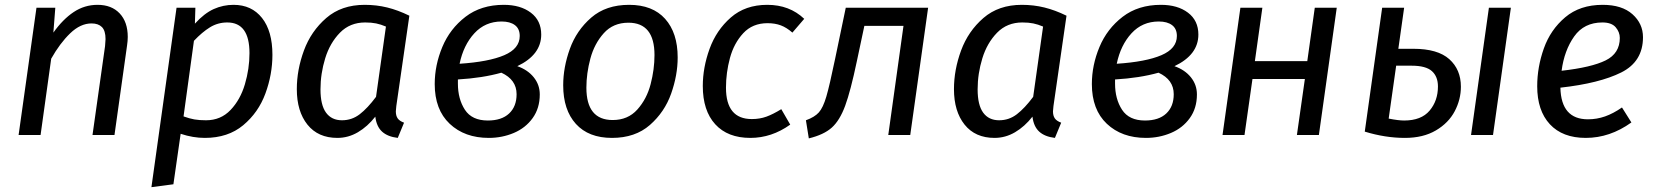

<svg xmlns="http://www.w3.org/2000/svg" viewBox="-20 -559 6850 795"><path d="M509 -406Q509 -390 506 -370L454 0H363L415 -368Q417 -390 417 -397Q417 -432 402 -447Q387 -462 359 -462Q313 -462 270.5 -421Q228 -380 192 -316L148 0H57L131 -527H209L201 -424Q240 -479 285 -509Q330 -539 384 -539Q442 -539 475.5 -503.5Q509 -468 509 -406Z M711 -527H789L787 -461Q826 -504 865 -521.5Q904 -539 947 -539Q1022 -539 1065 -484.5Q1108 -430 1108 -332Q1108 -251 1079 -172Q1050 -93 987 -40.5Q924 12 828 12Q779 12 728 -5L698 204L607 216ZM1013 -339Q1013 -466 921 -466Q882 -466 849.5 -446Q817 -426 783 -390L740 -77Q765 -68 785 -64.5Q805 -61 833 -61Q894 -61 934.5 -103.5Q975 -146 994 -210Q1013 -274 1013 -339Z M1675 -494 1621 -120Q1619 -104 1619 -98Q1619 -80 1626.5 -69Q1634 -58 1653 -51L1627 12Q1585 7 1562 -14Q1539 -35 1534 -76Q1502 -35 1462 -11.5Q1422 12 1377 12Q1297 12 1253 -43Q1209 -98 1209 -190Q1209 -270 1238.5 -350Q1268 -430 1331 -484.5Q1394 -539 1490 -539Q1539 -539 1583.5 -528Q1628 -517 1675 -494ZM1307 -189Q1307 -124 1330 -92.5Q1353 -61 1396 -61Q1437 -61 1469.5 -86Q1502 -111 1537 -158L1578 -449Q1557 -458 1537.5 -462Q1518 -466 1492 -466Q1429 -466 1387.5 -423.5Q1346 -381 1326.5 -317.5Q1307 -254 1307 -189Z M2221 -416Q2221 -332 2122 -285Q2165 -270 2190 -239Q2215 -208 2215 -168Q2215 -111 2185.5 -70Q2156 -29 2107.5 -8.5Q2059 12 2004 12Q1904 12 1842 -46.5Q1780 -105 1780 -211Q1780 -289 1811.5 -364.5Q1843 -440 1907.5 -489.5Q1972 -539 2066 -539Q2135 -539 2178 -506.5Q2221 -474 2221 -416ZM1883 -295Q2004 -303 2068 -330.5Q2132 -358 2132 -410Q2132 -440 2112 -455Q2092 -470 2057 -470Q1989 -470 1944 -421Q1899 -372 1883 -295ZM1876 -230V-213Q1876 -149 1905 -104.5Q1934 -60 2000 -60Q2057 -60 2088 -89Q2119 -118 2119 -169Q2119 -229 2056 -258Q1978 -236 1876 -230Z M2312 -206Q2312 -280 2339.5 -356.5Q2367 -433 2428 -486Q2489 -539 2585 -539Q2682 -539 2734 -481Q2786 -423 2786 -321Q2786 -248 2759 -171.5Q2732 -95 2671 -41.5Q2610 12 2514 12Q2417 12 2364.5 -46Q2312 -104 2312 -206ZM2690 -331Q2690 -465 2582 -465Q2519 -465 2480 -421.5Q2441 -378 2424.5 -316.5Q2408 -255 2408 -196Q2408 -62 2517 -62Q2580 -62 2619 -105.5Q2658 -149 2674 -210.5Q2690 -272 2690 -331Z M3310 -481 3261 -424Q3237 -445 3213 -454Q3189 -463 3158 -463Q3096 -463 3057.5 -421.5Q3019 -380 3002.5 -319Q2986 -258 2986 -196Q2986 -66 3093 -66Q3126 -66 3153.5 -76Q3181 -86 3215 -107L3252 -43Q3175 12 3087 12Q2993 12 2941.5 -44.5Q2890 -101 2890 -203Q2890 -279 2918 -356.5Q2946 -434 3006 -486.5Q3066 -539 3157 -539Q3249 -539 3310 -481Z M3749 0H3658L3721 -452H3559L3528 -306Q3502 -182 3479.5 -121Q3457 -60 3424 -30.5Q3391 -1 3329 14L3317 -61Q3353 -74 3370.5 -93.5Q3388 -113 3401.5 -159Q3415 -205 3438 -316L3482 -527H3823Z M4396 -494 4342 -120Q4340 -104 4340 -98Q4340 -80 4347.5 -69Q4355 -58 4374 -51L4348 12Q4306 7 4283 -14Q4260 -35 4255 -76Q4223 -35 4183 -11.5Q4143 12 4098 12Q4018 12 3974 -43Q3930 -98 3930 -190Q3930 -270 3959.5 -350Q3989 -430 4052 -484.5Q4115 -539 4211 -539Q4260 -539 4304.5 -528Q4349 -517 4396 -494ZM4028 -189Q4028 -124 4051 -92.5Q4074 -61 4117 -61Q4158 -61 4190.5 -86Q4223 -111 4258 -158L4299 -449Q4278 -458 4258.5 -462Q4239 -466 4213 -466Q4150 -466 4108.5 -423.5Q4067 -381 4047.5 -317.5Q4028 -254 4028 -189Z M4942 -416Q4942 -332 4843 -285Q4886 -270 4911 -239Q4936 -208 4936 -168Q4936 -111 4906.5 -70Q4877 -29 4828.5 -8.5Q4780 12 4725 12Q4625 12 4563 -46.5Q4501 -105 4501 -211Q4501 -289 4532.5 -364.5Q4564 -440 4628.5 -489.5Q4693 -539 4787 -539Q4856 -539 4899 -506.5Q4942 -474 4942 -416ZM4604 -295Q4725 -303 4789 -330.5Q4853 -358 4853 -410Q4853 -440 4833 -455Q4813 -470 4778 -470Q4710 -470 4665 -421Q4620 -372 4604 -295ZM4597 -230V-213Q4597 -149 4626 -104.5Q4655 -60 4721 -60Q4778 -60 4809 -89Q4840 -118 4840 -169Q4840 -229 4777 -258Q4699 -236 4597 -230Z M5383 -232H5166L5133 0H5042L5116 -527H5207L5176 -306H5393L5424 -527H5515L5441 0H5350Z M6029 -200Q6029 -147 6003.5 -98.5Q5978 -50 5925.5 -19Q5873 12 5797 12Q5716 12 5631 -14L5703 -527H5794L5770 -357H5832Q5933 -357 5981 -314Q6029 -271 6029 -200ZM6236 -527 6162 0H6071L6145 -527ZM5934 -201Q5934 -242 5909 -264.5Q5884 -287 5825 -287H5761L5730 -68Q5770 -60 5794 -60Q5865 -60 5899.5 -101Q5934 -142 5934 -201Z M6441 -196Q6444 -65 6555 -65Q6592 -65 6626 -77Q6660 -89 6696 -114L6735 -52Q6646 12 6546 12Q6450 12 6397.5 -44.5Q6345 -101 6345 -202Q6345 -281 6372.5 -358.5Q6400 -436 6461 -487.5Q6522 -539 6616 -539Q6696 -539 6739.5 -500Q6783 -461 6783 -405Q6783 -304 6693 -259Q6603 -214 6441 -196ZM6687 -402Q6687 -426 6670 -446Q6653 -466 6615 -466Q6539 -466 6498 -408Q6457 -350 6446 -266Q6570 -280 6628.5 -309Q6687 -338 6687 -402Z"/></svg>

Font: Fira Sans
Style: Italic
Weight: 400
Italic angle: -8°
Designer: bBox Type GmbH & Carrois Corporate GbR & Edenspiekermann AG
Foundry: bBox Type GmbH & Carrois Corporate GbR & Edenspiekermann AG
Version: Version 4.301